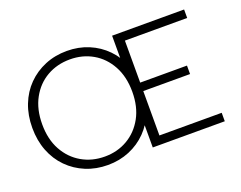

<svg xmlns="http://www.w3.org/2000/svg" viewBox="-112 -915 1416 1130"><g transform="rotate(-20 596.0 -350.0)"><path d="M390 7Q316 7 253 -19Q190 -45 143 -92.5Q96 -140 70.5 -205.5Q45 -271 45 -350Q45 -429 70.5 -494.5Q96 -560 143 -607.5Q190 -655 253 -681Q316 -707 390 -707Q463 -707 525.5 -681Q588 -655 634.5 -607.5Q681 -560 707 -494.5Q733 -429 733 -350Q733 -271 707 -205.5Q681 -140 634.5 -92.5Q588 -45 525.5 -19Q463 7 390 7ZM390 -46Q469 -46 532.5 -83Q596 -120 633.5 -188Q671 -256 671 -350Q671 -444 633.5 -512.5Q596 -581 532.5 -617.5Q469 -654 390 -654Q310 -654 246 -617.5Q182 -581 144.5 -512.5Q107 -444 107 -350Q107 -256 144.5 -188Q182 -120 246 -83Q310 -46 390 -46ZM1123 -647H733V-384H1026V-331H733V-53H1123V0H672V-700H1123Z"/></g></svg>

Font: Albert Sans Light
Style: Regular
Weight: 300
Designer: Andreas Rasmussen
Foundry: a.Foundry
Version: Version 1.025